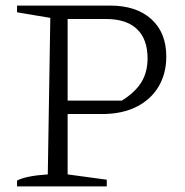

<svg xmlns="http://www.w3.org/2000/svg" viewBox="-20 -667 661 687"><path d="M374 -647Q468 -647 521.5 -598.5Q575 -550 575 -465Q575 -403 547 -356.5Q519 -310 467.5 -284.5Q416 -259 346 -259H222V-43L362 -24V0H41V-21Q74 -38 151 -43L160 -603L41 -623V-647ZM360 -599H222V-307H416Q464 -337 486 -373Q508 -409 508 -458Q508 -527 470 -563Q432 -599 360 -599Z"/></svg>

Font: Piazzolla Light
Style: Regular
Weight: 300
Designer: Juan Pablo del Peral
Foundry: Huerta Tipografica
Version: Version 1.330